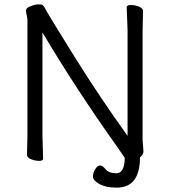

<svg xmlns="http://www.w3.org/2000/svg" viewBox="-20 -728 778 882"><path d="M553 -3Q543 -18 520 -51Q328 -321 175 -579V-105L178 1Q178 11 160 11Q142 11 123 3.5Q104 -4 104 -17L106 -106V-641L99 -678Q99 -692 121.5 -700Q144 -708 154.5 -708Q165 -708 171 -707Q177 -706 182 -698Q207 -652 324.5 -464Q442 -276 566 -104V-589L562 -695Q562 -705 581 -705Q600 -705 618.5 -697.5Q637 -690 637 -677L635 -588V-87L639 -32Q639 -22 630 -12L623 -5Q623 134 516 134Q467 134 437 117.5Q407 101 407 83.5Q407 66 417.5 49Q428 32 439.5 32Q451 32 465.5 50Q480 68 516 68Q534 68 544 48Q553 29 553 -3Z"/></svg>

Font: Fusion Kai T
Style: Regular
Weight: 400
Designer: Fontworks Inc.
Version: Version 24.134;May 13, 2024